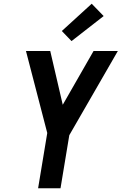

<svg xmlns="http://www.w3.org/2000/svg" viewBox="-20 -1008 651 1028"><path d="M184 0 233 -296 119 -735H249L316 -447L481 -735H611L351 -284L304 0ZM363 -788 311 -842 471 -988 535 -922Z"/></svg>

Font: Iosevka Aile
Style: Bold Italic
Weight: 700
Italic angle: -9°
Designer: Belleve Invis
Foundry: Belleve Invis
Version: Version 28.0.1; ttfautohint (v1.8.4)